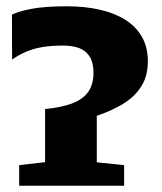

<svg xmlns="http://www.w3.org/2000/svg" viewBox="-20 -591 517 611"><path d="M41 0V-65.5L123.5 -75V-244Q176 -249 210 -262Q244 -275 260.8 -298.8Q277.5 -322.5 277.5 -360Q277.5 -391 265.8 -410.2Q254 -429.5 232.5 -437.8Q211 -446 180.5 -446Q141.5 -446 112.5 -440.8Q83.5 -435.5 61 -425.5Q38.5 -415.5 18.5 -401.5L18 -544.5Q39 -555 81 -563Q123 -571 193 -571Q250.5 -571 297.5 -560.2Q344.5 -549.5 378.8 -528Q413 -506.5 431.8 -473.5Q450.5 -440.5 450.5 -396Q450.5 -348 428.8 -314.8Q407 -281.5 370 -259.5Q333 -237.5 288 -222.5V-74.5L375 -65.5V0Z"/></svg>

Font: Merriweather 20pt Black
Style: Regular
Weight: 900
Version: Version 2.100